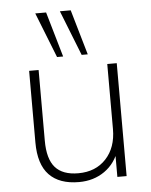

<svg xmlns="http://www.w3.org/2000/svg" viewBox="-54 -795 668 847"><g transform="rotate(-5 280.5 -371.0)"><path d="M262 8Q175 8 130 -39Q85 -86 85 -183V-500H127V-187Q127 -106 160 -68.5Q193 -31 262 -31Q339 -31 385 -80.5Q431 -130 431 -212V-500H473V0H432V-122H444Q424 -60 375.5 -26Q327 8 262 8ZM322 -550 243 -750H291L349 -550ZM213 -550 134 -750H182L240 -550Z"/></g></svg>

Font: Mulish ExtraLight ExtraLight
Style: Regular
Weight: 250
Version: Version 3.603